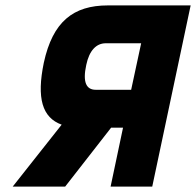

<svg xmlns="http://www.w3.org/2000/svg" viewBox="-20 -690 725 710"><path d="M685 -670H379C251 -670 175 -610 142 -458C115 -327 136 -255 208 -229L27 0H221L391 -218H435L389 0H543ZM299 -450C310 -503 336 -530 371 -530H502L465 -358H334C299 -358 285 -386 299 -450Z"/></svg>

Font: LT Wave Mono Black
Style: Italic
Weight: 900
Designer: Daniel Lyons
Version: Version 2.5 (Glyphs App)